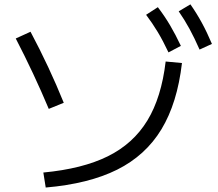

<svg xmlns="http://www.w3.org/2000/svg" viewBox="-20 -838 978 863"><path d="M724.6 -561.5 797.9 -554.7Q776.9 -374.5 705.6 -256.8Q634.3 -139.2 506.6 -75.4Q378.9 -11.7 185.5 4.9L174.8 -62.5Q350.6 -79.1 464.6 -135.5Q578.6 -191.9 642.1 -295.9Q705.6 -399.9 724.6 -561.5ZM50.8 -665 117.2 -695.3Q201.2 -537.6 266.6 -376L199.2 -348.6Q132.3 -507.8 50.8 -665ZM636.7 -771.5 689.5 -805.7Q719.7 -766.1 744.4 -724.4Q769 -682.6 793 -631.8L737.3 -602.5Q712.9 -654.3 689 -694.1Q665 -733.9 636.7 -771.5ZM783.2 -787.1 835.9 -818.4Q864.3 -777.8 887.2 -735.6Q910.2 -693.4 932.6 -640.6L877 -615.2Q854 -667.5 831.8 -708.3Q809.6 -749 783.2 -787.1Z"/></svg>

Font: Pretendard JP
Style: Regular
Weight: 400
Designer: Base glyphs from Inter by Rasmus Andersson; Hangeul glyphs from Noto Sans CJK(Source Han Sans) by Jang Soo-young and Kan
Foundry: Kil Hyung-jin
Version: Version 1.309